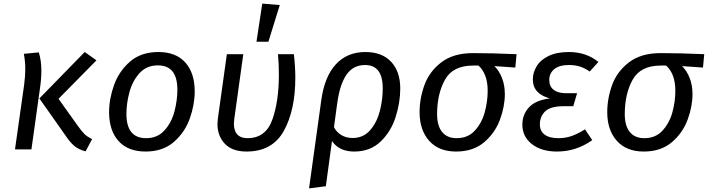

<svg xmlns="http://www.w3.org/2000/svg" viewBox="-20 -827 3919 1063"><path d="M346 -72 198 -282 449 -539 514 -493 304 -280 411 -130Q433 -99 448 -84.5Q463 -70 490 -57L454 11Q415 1 391 -19.5Q367 -40 346 -72ZM114 -360Q120 -408 120 -444Q120 -487 112 -529L195 -537Q209 -491 209 -436Q209 -389 201 -336L154 0H63Z M584 -206Q584 -280 611.5 -356.5Q639 -433 700 -486Q761 -539 857 -539Q954 -539 1006 -481Q1058 -423 1058 -321Q1058 -248 1031 -171.5Q1004 -95 943 -41.5Q882 12 786 12Q689 12 636.5 -46Q584 -104 584 -206ZM962 -331Q962 -465 854 -465Q791 -465 752 -421.5Q713 -378 696.5 -316.5Q680 -255 680 -196Q680 -62 789 -62Q852 -62 891 -105.5Q930 -149 946 -210.5Q962 -272 962 -331Z M1615 -397Q1615 -217 1551.5 -102.5Q1488 12 1345 12Q1266 12 1225 -31Q1184 -74 1184 -140Q1184 -149 1186 -169L1236 -527H1327L1277 -168Q1275 -150 1275 -142Q1275 -103 1294 -82.5Q1313 -62 1350 -62Q1451 -62 1487.5 -164Q1524 -266 1524 -413Q1524 -478 1519 -527H1607Q1615 -457 1615 -397ZM1529 -799 1466 -596H1400L1432 -807Z M2196 -337Q2196 -260 2170.5 -179.5Q2145 -99 2087.5 -43.5Q2030 12 1941 12Q1858 12 1818 -46L1784 204L1691 216L1759 -274Q1777 -403 1839.5 -471Q1902 -539 2003 -539Q2095 -539 2145.5 -485Q2196 -431 2196 -337ZM2099 -337Q2099 -403 2074.5 -435Q2050 -467 2001 -467Q1935 -467 1898 -413Q1861 -359 1847 -255L1829 -123Q1844 -94 1871 -78.5Q1898 -63 1932 -63Q1992 -63 2029.5 -106.5Q2067 -150 2083 -212.5Q2099 -275 2099 -337Z M2303 -206Q2303 -282 2330 -356.5Q2357 -431 2423.5 -482Q2490 -533 2599 -533Q2704 -533 2840 -527L2833 -453L2717 -461Q2743 -436 2759 -396Q2775 -356 2775 -306Q2775 -238 2748 -164.5Q2721 -91 2660.5 -39.5Q2600 12 2505 12Q2409 12 2356 -47.5Q2303 -107 2303 -206ZM2680 -324Q2680 -373 2666.5 -408Q2653 -443 2629 -464H2599Q2487 -464 2443.5 -385.5Q2400 -307 2400 -195Q2400 -130 2428 -96Q2456 -62 2508 -62Q2571 -62 2609.5 -104.5Q2648 -147 2664 -206.5Q2680 -266 2680 -324Z M2872 -137Q2872 -192 2908 -232Q2944 -272 3024 -282Q2930 -308 2930 -387Q2930 -425 2951 -460Q2972 -495 3017 -517Q3062 -539 3129 -539Q3226 -539 3293 -484L3245 -431Q3219 -449 3192.5 -458Q3166 -467 3129 -467Q3076 -467 3048.5 -444Q3021 -421 3021 -385Q3021 -349 3045 -330Q3069 -311 3113 -311H3175L3154 -239H3101Q3029 -239 2999 -211Q2969 -183 2969 -138Q2969 -102 2995 -82Q3021 -62 3072 -62Q3110 -62 3143.5 -73.5Q3177 -85 3219 -111L3259 -51Q3170 12 3064 12Q2977 12 2924.5 -29.5Q2872 -71 2872 -137Z M3342 -206Q3342 -282 3369 -356.5Q3396 -431 3462.5 -482Q3529 -533 3638 -533Q3743 -533 3879 -527L3872 -453L3756 -461Q3782 -436 3798 -396Q3814 -356 3814 -306Q3814 -238 3787 -164.5Q3760 -91 3699.5 -39.5Q3639 12 3544 12Q3448 12 3395 -47.5Q3342 -107 3342 -206ZM3719 -324Q3719 -373 3705.5 -408Q3692 -443 3668 -464H3638Q3526 -464 3482.5 -385.5Q3439 -307 3439 -195Q3439 -130 3467 -96Q3495 -62 3547 -62Q3610 -62 3648.5 -104.5Q3687 -147 3703 -206.5Q3719 -266 3719 -324Z"/></svg>

Font: Fira Sans
Style: Italic
Weight: 400
Italic angle: -8°
Designer: bBox Type GmbH & Carrois Corporate GbR & Edenspiekermann AG
Foundry: bBox Type GmbH & Carrois Corporate GbR & Edenspiekermann AG
Version: Version 4.301